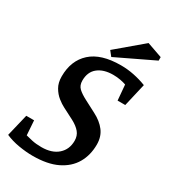

<svg xmlns="http://www.w3.org/2000/svg" viewBox="-204 -894 880 999"><g transform="rotate(30 235.5 -395.0)"><path d="M157 10Q118 10 73.5 2.5Q29 -5 -7 -21L25 -154H72L78 -67Q92 -63 117 -57.5Q142 -52 174 -52Q237 -52 272.5 -83.5Q308 -115 308 -167Q308 -197 291 -217.5Q274 -238 242 -255L174 -290Q156 -299 134.5 -316Q113 -333 97.5 -359.5Q82 -386 82 -424Q82 -519 142 -573.5Q202 -628 321 -628Q361 -628 400 -620Q439 -612 475 -598L443 -460H397L389 -552Q376 -557 355 -561Q334 -565 311 -565Q254 -565 220 -538Q186 -511 186 -459Q186 -430 203.5 -413.5Q221 -397 254 -380L323 -344Q368 -321 393 -288Q418 -255 418 -208Q418 -144 389.5 -95Q361 -46 303.5 -18Q246 10 157 10ZM255 -640 232 -669 387 -800 478 -768V-747Z"/></g></svg>

Font: Manuale SemiBold
Style: Italic
Weight: 600
Italic angle: -11°
Designer: Eduardo Tunni / Pablo Cosgaya
Foundry: Eduardo Tunni / Pablo Cosgaya
Version: Version 1.002